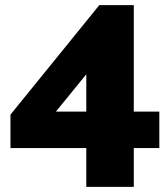

<svg xmlns="http://www.w3.org/2000/svg" viewBox="-20 -732 644 752"><path d="M318 0V-152H21V-283L369 -712H504V-295H604V-152H504V0ZM199 -295H318V-441Z"/></svg>

Font: Livvic Black
Style: Regular
Weight: 900
Designer: Jacques Le Bailly, Baron von Fonthausen
Version: Version 1.001; ttfautohint (v1.8.2)